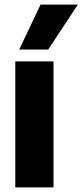

<svg xmlns="http://www.w3.org/2000/svg" viewBox="-20 -809 356 829"><path d="M46 0V-544H211V0ZM63 -595 155 -789H316L188 -595Z"/></svg>

Font: Georama ExtraCondensed Thin
Style: Bold
Weight: 700
Version: Version 1.001